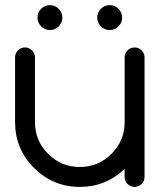

<svg xmlns="http://www.w3.org/2000/svg" viewBox="-20 -733 626 753"><path d="M546.9 -39.1Q546.9 -22.9 535.4 -11.5Q523.9 0 507.8 0Q491.7 0 480.2 -11.5Q468.8 -22.9 468.8 -39.1V-70.8Q395.5 0 293 0Q188 0 113.5 -74.5Q39.1 -148.9 39.1 -253.9V-507.8Q39.1 -523.9 50.5 -535.4Q62 -546.9 78.1 -546.9Q94.2 -546.9 105.7 -535.4Q117.2 -523.9 117.2 -507.8V-253.9Q117.2 -181.2 168.7 -129.6Q220.2 -78.1 293 -78.1Q365.7 -78.1 417.2 -129.6Q468.8 -181.2 468.8 -253.9V-507.8Q468.8 -523.9 480.2 -535.4Q491.7 -546.9 507.8 -546.9Q523.9 -546.9 535.4 -535.4Q546.9 -523.9 546.9 -507.8ZM224.6 -664.1Q224.6 -644 210.2 -629.6Q195.8 -615.2 175.8 -615.2Q155.8 -615.2 141.4 -629.6Q127 -644 127 -664.1Q127 -684.1 141.4 -698.5Q155.8 -712.9 175.8 -712.9Q195.8 -712.9 210.2 -698.5Q224.6 -684.1 224.6 -664.1ZM459 -664.1Q459 -644 444.6 -629.6Q430.2 -615.2 410.2 -615.2Q390.1 -615.2 375.7 -629.6Q361.3 -644 361.3 -664.1Q361.3 -684.1 375.7 -698.5Q390.1 -712.9 410.2 -712.9Q430.2 -712.9 444.6 -698.5Q459 -684.1 459 -664.1Z"/></svg>

Font: Comfortaa
Style: Regular
Weight: 400
Designer: Johan Aakerlund - aajohan
Foundry: Johan Aakerlund
Version: Version 2.004 2013